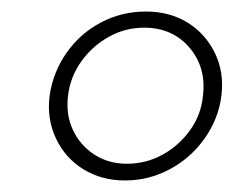

<svg xmlns="http://www.w3.org/2000/svg" viewBox="-20 -734 405 333"><path d="M66 -568Q72 -609 95.5 -642.5Q119 -676 155 -695Q191 -714 233 -714Q274 -714 305 -695Q336 -676 352.5 -642.5Q369 -609 364 -568Q359 -528 335 -494Q311 -460 274.5 -440.5Q238 -421 197 -421Q156 -421 124.5 -440.5Q93 -460 77 -494Q61 -528 66 -568ZM98 -568Q94 -535 106.5 -508.5Q119 -482 143.5 -466Q168 -450 200 -450Q233 -450 261.5 -465.5Q290 -481 309.5 -508Q329 -535 332 -568Q338 -617 308.5 -651.5Q279 -686 230 -686Q197 -686 168.5 -670Q140 -654 121 -627.5Q102 -601 98 -568Z"/></svg>

Font: Aleo ExtraLight
Style: Italic
Weight: 250
Italic angle: -7°
Designer: Alessio Laiso
Foundry: Alessio Laiso
Version: Version 2.001;gftools[0.9.29]